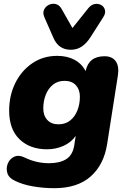

<svg xmlns="http://www.w3.org/2000/svg" viewBox="-20 -796 666 1007"><path d="M265 191Q208 191 153 181.5Q98 172 58 152Q26 137 18.5 111.5Q11 86 21 61.5Q31 37 54.5 26Q78 15 109 30Q170 60 237 60Q292 60 326 39.5Q360 19 369 -31L377 -83Q352 -48 312 -30.5Q272 -13 227 -13Q137 -13 82.5 -65.5Q28 -118 28 -216Q28 -295 60 -360Q92 -425 149 -464Q206 -503 280 -503Q332 -503 370.5 -482.5Q409 -462 429 -423Q445 -501 528 -501Q569 -501 587.5 -474Q606 -447 598 -398L542 -41Q525 68 455.5 129.5Q386 191 265 191ZM287 -144Q323 -144 348 -164Q373 -184 386 -217Q399 -250 399 -289Q399 -326 378 -349Q357 -372 318 -372Q283 -372 258 -352Q233 -332 220 -299Q207 -266 207 -227Q207 -190 228 -167Q249 -144 287 -144ZM351 -535Q287 -535 260 -598L213 -705Q203 -728 211 -745Q219 -762 236 -770.5Q253 -779 271.5 -775Q290 -771 302 -751L360 -649L444 -754Q459 -772 477.5 -775Q496 -778 511 -769.5Q526 -761 530.5 -743.5Q535 -726 521 -705L454 -600Q434 -569 409 -552Q384 -535 351 -535Z"/></svg>

Font: Nunito Black
Style: Italic
Weight: 900
Italic angle: -9°
Designer: Vernon Adams
Foundry: Vernon Adams
Version: Version 3.601; ttfautohint (v1.8.2.53-6de2)